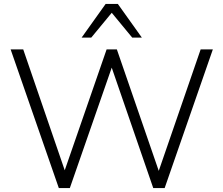

<svg xmlns="http://www.w3.org/2000/svg" viewBox="-20 -956 1136 976"><path d="M279 0 34 -705H98L325 -44H293L522 -705H574L802 -44H772L1000 -705H1062L817 0H759L538 -641H558L335 0ZM395 -765 517 -936H579L701 -765H652L548 -891L444 -765Z"/></svg>

Font: Nunito Sans 12pt ExtraLight 12pt Light
Style: Regular
Weight: 300
Version: Version 3.101;gftools[0.9.27]